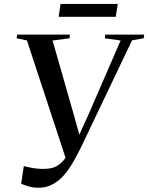

<svg xmlns="http://www.w3.org/2000/svg" viewBox="-20 -914 732 948"><path d="M170.5 13Q143 13 121.5 6.5Q100 0 84.5 -6.5L97.5 -94Q111.5 -90 127.8 -86.8Q144 -83.5 160.2 -81.8Q176.5 -80 190 -80Q208.5 -80 226 -82.5Q243.5 -85 261.5 -94.8Q279.5 -104.5 298 -127.2Q316.5 -150 336.5 -191.5L312 -109.5L113 -714.5L62 -725L65 -743H325L323.5 -725L239.5 -714L344.5 -347L381 -216L350.5 -202L416 -346.5L575.5 -714L497.5 -725L499.5 -743H692L689.5 -725L632 -715L382 -191Q362.5 -150.5 341.2 -113.5Q320 -76.5 295 -48.2Q270 -20 239.2 -3.5Q208.5 13 170.5 13ZM279 -894.5H561.5L551.5 -831H269.5Z"/></svg>

Font: Merriweather 144pt Medium
Style: Italic
Weight: 500
Italic angle: -7.8°
Version: Version 2.101